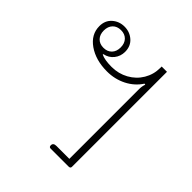

<svg xmlns="http://www.w3.org/2000/svg" viewBox="-158 -662 769 769"><g transform="rotate(45 226.5 -277.5)"><path d="M238 -10Q238 -24 256 -24H329V-420Q329 -435 334 -449L329 -450Q307 -416 269.5 -397Q232 -378 188 -378Q124 -378 81 -408Q38 -438 38 -485Q38 -517 59.5 -536Q81 -555 111 -555Q141 -555 162.5 -536Q184 -517 184 -485Q184 -460 169 -441Q154 -422 129 -417L128 -414Q149 -404 188 -404Q227 -404 259.5 -422Q292 -440 310.5 -471Q329 -502 329 -539V-547H359V-9Q359 0 349 0H247Q238 0 238 -10ZM159 -485Q159 -508 146 -521.5Q133 -535 111 -535Q89 -535 76 -521.5Q63 -508 63 -485Q63 -462 76 -448.5Q89 -435 111 -435Q133 -435 146 -448.5Q159 -462 159 -485Z"/></g></svg>

Font: Maitree ExtraLight
Style: Regular
Weight: 275
Designer: CadsonDemak Team
Foundry: CadsonDemak
Version: Version 1.003